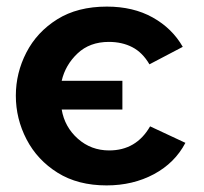

<svg xmlns="http://www.w3.org/2000/svg" viewBox="-20 -553 617 582"><path d="M303 9Q216 9 154.5 -29.5Q93 -68 60.5 -130.5Q28 -193 28 -263Q28 -332 60 -394Q92 -456 153.5 -494.5Q215 -533 304 -533Q384 -533 443 -500Q502 -467 534 -411L433 -358Q412 -394 381 -410Q350 -426 310 -426Q252 -426 215 -391Q178 -356 167 -308H351V-221H167Q176 -168 216 -132.5Q256 -97 311 -97Q393 -97 435 -170L542 -120Q510 -59 446.5 -25Q383 9 303 9Z"/></svg>

Font: Raleway
Style: Bold
Weight: 700
Designer: Matt McInerney, Pablo Impallari, Rodrigo Fuenzalida
Foundry: Matt McInerney, Pablo Impallari, Rodrigo Fuenzalida
Version: Version 4.026